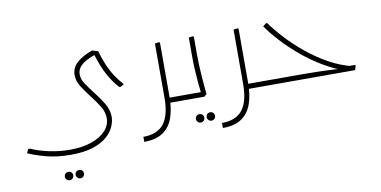

<svg xmlns="http://www.w3.org/2000/svg" viewBox="-70 -582 2241 1128"><g transform="rotate(-10 1050.0 -18.0)"><path d="M265 346Q255 346 247.5 338.5Q240 331 240 321Q240 310 247.5 303Q255 296 265 296Q276 296 283 303Q290 310 290 321Q290 331 283 338.5Q276 346 265 346ZM329 346Q319 346 311.5 338.5Q304 331 304 321Q304 310 311.5 303Q319 296 329 296Q340 296 347 303Q354 310 354 321Q354 331 347 338.5Q340 346 329 346Z M297 200Q214 200 148.5 182Q83 164 45 146L56 123H67Q117 145 177.5 157.5Q238 170 297 170Q371 170 426 151Q481 132 511.5 99Q542 66 542 24Q542 -13 520.5 -47.5Q499 -82 470 -119Q443 -154 421.5 -187.5Q400 -221 400 -258Q400 -299 432.5 -329.5Q465 -360 526 -382L561 -371Q575 -322 591.5 -284Q608 -246 628.5 -215Q649 -184 675 -155L657 -143H646Q609 -184 582.5 -234Q556 -284 535 -353Q517 -347 492 -335Q467 -323 448.5 -303.5Q430 -284 430 -255Q430 -228 448 -200.5Q466 -173 494 -137Q523 -100 547.5 -60.5Q572 -21 572 22Q572 49 558.5 80Q545 111 513.5 138.5Q482 166 429 183Q376 200 297 200Z M923 0V-30H1013V0ZM1013 0V-30Q1025 -30 1029 -26Q1033 -22 1033 -15Q1033 -8 1029 -4Q1025 0 1013 0ZM735 200V170Q818 170 857.5 120.5Q897 71 897 -35V-358L924 -362L927 -354V-35Q927 36 908.5 89Q890 142 848 171Q806 200 735 200Z M1082 146Q1072 146 1064.5 138.5Q1057 131 1057 121Q1057 110 1064.5 103Q1072 96 1082 96Q1093 96 1100 103Q1107 110 1107 121Q1107 131 1100 138.5Q1093 146 1082 146ZM1146 146Q1136 146 1128.5 138.5Q1121 131 1121 121Q1121 110 1128.5 103Q1136 96 1146 96Q1157 96 1164 103Q1171 110 1171 121Q1171 131 1164 138.5Q1157 146 1146 146Z M1116 0 1114 -20Q1110 -52 1106.5 -90.5Q1103 -129 1101 -169.5Q1099 -210 1099 -247V-358L1126 -362L1129 -354V-247Q1129 -218 1130.5 -187Q1132 -156 1134 -125Q1136 -94 1138.5 -66Q1141 -38 1144 -14L1129 0ZM1013 0V-30H1119V0ZM1013 0Q1003 0 998 -5Q993 -10 993 -15Q993 -21 998 -25.5Q1003 -30 1013 -30Z M1392 0V-30H1482V0ZM1482 0V-30Q1494 -30 1498 -26Q1502 -22 1502 -15Q1502 -8 1498 -4Q1494 0 1482 0ZM1204 200V170Q1287 170 1326.5 120.5Q1366 71 1366 -35V-358L1393 -362L1396 -354V-35Q1396 36 1377.5 89Q1359 142 1317 171Q1275 200 1204 200Z M1982 -4Q1911 -27 1844.5 -66.5Q1778 -106 1720.5 -154.5Q1663 -203 1617 -253Q1571 -303 1541 -347L1560 -362H1567Q1599 -317 1646.5 -265.5Q1694 -214 1754 -165Q1814 -116 1882 -78.5Q1950 -41 2023 -24ZM1482 0V-30H1721Q1774 -30 1824.5 -28.5Q1875 -27 1908.5 -25Q1942 -23 1942 -23L1976 -30H2035V-23L2028 0ZM1482 0Q1472 0 1467 -5Q1462 -10 1462 -15Q1462 -21 1467 -25.5Q1472 -30 1482 -30Z"/></g></svg>

Font: Fustat ExtraLight
Style: Regular
Weight: 250
Designer: Mohamed Gaber, Khaled Hosny, Laura Garcia Mut
Foundry: Kief Type Foundry, Alif Type Foundry, Hard Type Foundry
Version: Version 1.007